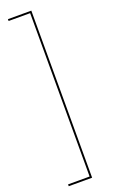

<svg xmlns="http://www.w3.org/2000/svg" viewBox="-189 -820 638 1080"><g transform="rotate(-20 130.0 -280.0)"><path d="M149 209H20V220H160V-780H20V-769H149Z"/></g></svg>

Font: Jost Thin
Style: Regular
Weight: 250
Version: Version 3.710